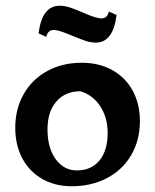

<svg xmlns="http://www.w3.org/2000/svg" viewBox="-20 -636 538 667"><path d="M33 -192Q33 -258 62.5 -309.5Q92 -361 144.5 -389.5Q197 -418 264 -418Q324 -418 370 -392.5Q416 -367 441 -321Q466 -275 466 -215Q466 -149 436 -97.5Q406 -46 352 -17.5Q298 11 229 11Q171 11 126.5 -14.5Q82 -40 57.5 -86Q33 -132 33 -192ZM354 -174Q354 -227 328.5 -266.5Q303 -306 259 -319Q207 -319 176 -283.5Q145 -248 145 -187Q145 -122 173.5 -83Q202 -44 247 -44Q297 -44 325.5 -78.5Q354 -113 354 -174ZM114 -520Q126 -616 187 -616Q205 -616 224.5 -609.5Q244 -603 271 -591Q315 -572 332 -572Q353 -572 358 -596L385 -584Q373 -488 313 -488Q295 -488 276 -494.5Q257 -501 228 -513Q184 -532 167 -532Q146 -532 141 -508Z"/></svg>

Font: Mirza SemiBold
Style: Regular
Weight: 600
Designer: Arabic design by Kourosh Beigpour, Latin design by Eduardo Tunni, engineering by Lasse Fister
Version: Version 1.0010g